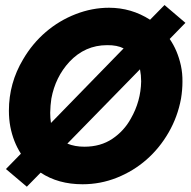

<svg xmlns="http://www.w3.org/2000/svg" viewBox="-20 -702 742 744"><path d="M84 21.5 3 -47 61 -106.5Q31.5 -152 20 -211Q14.5 -240.5 14.5 -273Q14.5 -380 69.5 -472Q105.5 -533.5 157.5 -578Q209.5 -622.5 273.2 -647.2Q337 -672 402.5 -672Q489 -672 561.5 -625.5L617.5 -682.5L698.5 -613.5L637.5 -551Q668 -507 681 -448Q687.5 -417.5 687 -385Q687 -354 681.5 -320Q668.5 -249.5 633.5 -188.8Q598.5 -128 547.8 -83.5Q497 -39 433.2 -13.5Q369.5 12 300 12Q205.5 12 137.5 -33ZM177.5 -225.5 459 -514.5Q434 -527.5 395 -527Q309.5 -527 249 -462.5Q194.5 -403.5 179 -320Q175 -293 174.5 -265Q174.5 -244 177.5 -225.5ZM307 -133.5Q370 -133.5 415.5 -164.2Q461 -195 487 -242.5Q525.5 -309.5 527 -386.5Q527 -410.5 522.5 -433.5L241 -145.5Q270 -133.5 307 -133.5Z"/></svg>

Font: Lucymar Sans
Style: Bold Italic
Weight: 700
Italic angle: -10°
Foundry: The League of Moveable Type (original font) / Main changes by Cristiano Sobral with portions from Mirco Monsees
Version: Version 2.00;August 30, 2020;FontCreator 13.0.0.2681 64-bit